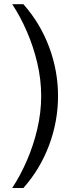

<svg xmlns="http://www.w3.org/2000/svg" viewBox="-20 -756 354 933"><path d="M93.7 -735.5Q175.3 -643.5 218.7 -527.5Q262 -411.5 262 -289.5Q262 -167 218.7 -50.7Q175.3 65.5 93.7 157.5H39.4Q79.4 96.5 111.1 23.1Q142.8 -50.2 161.4 -130Q180.1 -209.8 180.1 -289.5Q180.1 -369.3 161.4 -448.8Q142.8 -528.3 111.1 -601.6Q79.4 -675 39.4 -735.5Z"/></svg>

Font: Archivo SemiBold ExtraCondensed
Style: Regular
Weight: 600
Width: 2
Version: Version 2.001